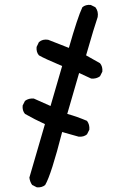

<svg xmlns="http://www.w3.org/2000/svg" viewBox="-20 -799 540 807"><path d="M134.8 -11.7 115.2 -21.5Q105.5 -35.2 103.5 -52.7L168.9 -277.3Q126 -296.9 85 -320.3Q73.2 -334 75.2 -355.5L85 -375Q100.6 -386.7 122.1 -384.8L192.4 -353.5L241.2 -521.5Q167 -552.7 143.6 -566.4Q131.8 -580.1 133.8 -601.6L143.6 -622.1Q159.2 -635.7 182.6 -631.8L269.5 -597.7Q306.6 -727.5 326.2 -768.6Q339.8 -780.3 361.3 -778.3L380.9 -768.6Q394.5 -751 390.6 -727.5Q377 -688.5 341.8 -566.4L400.4 -533.2Q412.1 -519.5 410.2 -498L400.4 -478.5Q384.8 -466.8 363.3 -468.8L312.5 -492.2L262.7 -320.3Q304.7 -308.6 345.7 -291Q357.4 -275.4 355.5 -253.9L345.7 -234.4Q332 -222.7 310.5 -224.6L241.2 -244.1Q195.3 -64.5 169.9 -21.5Q156.2 -9.8 134.8 -11.7Z"/></svg>

Font: JasonHandwriting2
Style: Regular
Weight: 400
Version: Version 1.05.10